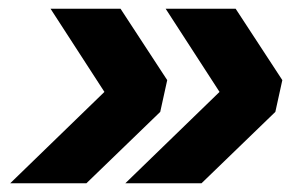

<svg xmlns="http://www.w3.org/2000/svg" viewBox="-20 -496 702 440"><path d="M267.2 -76 532.8 -333.6 524.4 -221.6 359.6 -476H520L627 -312.4L611 -239.6L441.8 -76ZM3.4 -76 269 -333.6 260.6 -221.6 95.8 -476H256.2L363.2 -312.4L347.2 -239.6L178 -76Z"/></svg>

Font: Geist
Style: Italic
Weight: 400
Italic angle: -12°
Designer: Basement.studio, Andrés Briganti, Mateo Zaragoza
Foundry: Basement.studio, Vercel, Andrés Briganti, Guido Ferreyra, Mateo Zaragoza
Version: Version 1.500